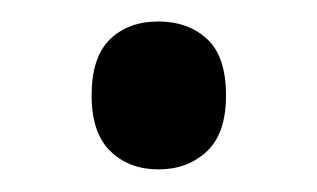

<svg xmlns="http://www.w3.org/2000/svg" viewBox="-20 -566 289 175"><path d="M63.5 -479Q63.5 -513.7 80.1 -530Q96.7 -546.4 124.5 -546.4Q151.4 -546.4 168.7 -530.5Q186 -514.6 186 -479Q186 -444.3 168.5 -428Q150.9 -411.6 124.5 -411.6Q97.7 -411.6 80.6 -428.2Q63.5 -444.8 63.5 -479Z"/></svg>

Font: Open Sans SemiCondensed Medium
Style: Regular
Weight: 500
Width: 4
Designer: Monotype Design Team
Foundry: Monotype Imaging Inc.
Version: Version 3.000